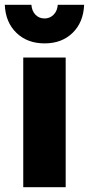

<svg xmlns="http://www.w3.org/2000/svg" viewBox="-29 -781 371 801"><path d="M68 -541H245V0H68ZM157 -704Q179 -704 194.5 -719.5Q210 -735 212 -761H322Q319 -688 274 -644Q229 -600 157 -600Q85 -600 39.5 -644Q-6 -688 -9 -761H102Q104 -735 119 -719.5Q134 -704 157 -704Z"/></svg>

Font: Gontserrat
Style: Bold
Weight: 700
Designer: Julieta Ulanovsky
Foundry: Julieta Ulanovsky
Version: Version 6.001